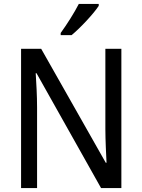

<svg xmlns="http://www.w3.org/2000/svg" viewBox="-20 -964 730 984"><path d="M486 -934V-944H384C361 -899 323 -839 291 -795V-784H347C391 -820 461 -895 486 -934ZM602 0V-714H520V-302C520 -247 524 -172 526 -130H522L191 -714H88V0H170V-413C170 -475 166 -539 163 -589H167L498 0Z"/></svg>

Font: Noto Sans Gujarati UI SemiCondensed
Style: Regular
Weight: 400
Width: 4
Designer: Jelle Bosma - Monotype Design Team, Universal Thirst
Foundry: Monotype Imaging Inc.
Version: Version 2.106